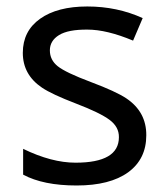

<svg xmlns="http://www.w3.org/2000/svg" viewBox="-20 -566 519 596"><path d="M51.8 -23.9V-104Q140.1 -61 214.4 -61Q349.1 -61 349.1 -140.1Q349.6 -171.9 320.3 -193.8Q291 -215.8 215.8 -244.6Q140.6 -273.4 110.4 -293.9Q50.8 -334 50.8 -401.9Q50.8 -469.7 104.5 -507.8Q158.2 -545.9 251 -545.9Q343.8 -545.9 422.9 -509.8L393.1 -439.9Q311.5 -474.1 251.5 -474.1Q191.4 -474.6 163.1 -457Q134.8 -439.5 134.8 -409.7Q134.8 -379.9 159.2 -360.4Q183.6 -340.8 261.7 -311.5Q339.8 -282.2 372.1 -260.7Q434.6 -218.8 434.1 -146Q434.1 -72.3 377.9 -31.2Q321.3 9.8 217.8 9.8Q114.3 9.8 51.8 -23.9Z"/></svg>

Font: NotoSans
Style: Regular
Weight: 400
Designer: Monotype Design team
Foundry: Monotype Imaging Inc.
Version: Version 1.04